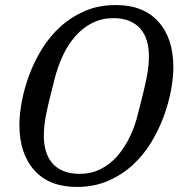

<svg xmlns="http://www.w3.org/2000/svg" viewBox="-20 -730 725 762"><path d="M296 -40Q341 -40 378.5 -58.5Q416 -77 445 -110Q474 -143 495.5 -187.5Q517 -232 529 -284Q541 -330 549 -363.5Q557 -397 562 -422.5Q567 -448 569 -468Q571 -488 571 -508Q571 -540 563 -567.5Q555 -595 538 -615Q521 -635 494.5 -646.5Q468 -658 430 -658Q385 -658 347.5 -639.5Q310 -621 280.5 -588Q251 -555 230 -510.5Q209 -466 196 -414Q184 -367 176 -334Q168 -301 163 -275.5Q158 -250 156 -230Q154 -210 154 -190Q154 -158 162 -130.5Q170 -103 187 -83Q204 -63 231 -51.5Q258 -40 296 -40ZM285 12Q176 12 116.5 -54Q57 -120 57 -235Q57 -276 66.5 -327Q76 -378 95.5 -431Q115 -484 145.5 -534Q176 -584 218.5 -623Q261 -662 316 -686Q371 -710 440 -710Q549 -710 608.5 -644Q668 -578 668 -463Q668 -422 658.5 -371Q649 -320 629.5 -267Q610 -214 579.5 -164Q549 -114 506.5 -75Q464 -36 408.5 -12Q353 12 285 12Z"/></svg>

Font: IBM Plex Serif Text
Style: Italic
Weight: 450
Italic angle: -14°
Designer: Mike Abbink, Paul van der Laan, Pieter van Rosmalen
Foundry: Bold Monday
Version: Version 3.001